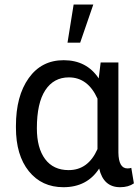

<svg xmlns="http://www.w3.org/2000/svg" viewBox="-20 -798 605 829"><path d="M491.2 -528.3V-139.2Q492.2 -70.8 530.3 -70.8Q539.6 -70.8 546.9 -73.2L558.1 -6.3Q534.7 10.3 498.5 10.3Q426.8 10.3 408.2 -70.3Q356 10.3 253.9 10.3Q160.2 10.3 104.5 -58.8Q48.8 -127.9 48.8 -247.1V-254.4Q48.8 -383.3 104 -460.7Q159.2 -538.1 254.9 -538.1Q354 -538.1 406.2 -459.5L414.6 -528.3ZM139.2 -244.1Q139.2 -158.7 174.8 -111.1Q210.4 -63.5 276.4 -63.5Q360.8 -63.5 400.9 -154.3V-372.1Q359.4 -463.9 277.3 -463.9Q211.9 -463.9 175.5 -408.4Q139.2 -353 139.2 -244.1ZM297.9 -778.3H382.8L326.2 -613.8H271.5Z"/></svg>

Font: Roboto-ThirdPerson-AD3FC
Style: ThirdPerson-AD3FC
Weight: 400
Designer: Google
Version: Version 2.137; 2017